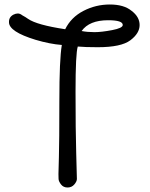

<svg xmlns="http://www.w3.org/2000/svg" viewBox="-20 -824 669 854"><path d="M255 -624Q202 -628 138 -647Q20 -683 20 -725Q19 -748 40 -759Q50 -764 59.5 -764Q69 -764 79 -756Q94 -748 105 -740Q144 -713 270 -694Q296 -747 351 -775.5Q406 -804 468.5 -804Q531 -804 565 -776Q601 -749 601 -712.5Q601 -676 560 -645Q519 -614 415 -614Q358 -614 326 -617Q316 -587 316 -416Q316 -245 319 -142Q322 -39 322 -28Q322 -17 310.5 -3.5Q299 10 280.5 10Q262 10 251.5 -3.5Q241 -17 240.5 -28Q240 -39 240 -50Q240 -61 242 -125.5Q244 -190 244 -375Q244 -560 255 -624ZM461 -734Q377 -734 343 -686Q369 -681 400 -681Q431 -681 478.5 -690Q526 -699 526 -713Q526 -734 461 -734Z"/></svg>

Font: Delius Swash Caps
Style: Regular
Weight: 400
Designer: Natalia Raices
Foundry: Natalia Raices
Version: Version 1.002